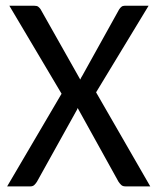

<svg xmlns="http://www.w3.org/2000/svg" viewBox="-20 -662 559 682"><path d="M5.4 0ZM198.7 -329.1 13.2 -641.6H101.6Q111.3 -641.6 115.7 -638.2Q120.1 -634.8 124 -629.4L265.1 -379.4Q268.6 -387.7 272.9 -394L402.8 -627.9Q406.7 -634.3 411.4 -637.9Q416 -641.6 422.9 -641.6H507.8L321.3 -334L513.7 0H425.3Q415.5 0 410.2 -5.4Q404.8 -10.7 400.9 -16.6L255.9 -278.3Q253.4 -271 250 -266.1L111.3 -16.6Q107.4 -10.3 102.1 -5.1Q96.7 0 88.4 0H5.4Z"/></svg>

Font: Carlito
Style: Regular
Weight: 400
Designer: Lukasz Dziedzic
Foundry: tyPoland Lukasz Dziedzic
Version: Version 1.104